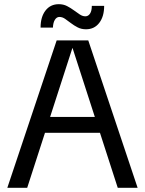

<svg xmlns="http://www.w3.org/2000/svg" viewBox="-20 -898 693 918"><path d="M15 0 251 -705H402L638 0H543L327 -668H326L110 0ZM160 -263V-339H493V-263ZM391 -758Q369 -758 351.5 -767Q334 -776 319 -787.5Q304 -799 291 -808Q278 -817 264 -817Q251 -817 242.5 -803.5Q234 -790 233 -766H174Q174 -817 197.5 -847.5Q221 -878 261 -878Q283 -878 300.5 -869Q318 -860 333.5 -848.5Q349 -837 362 -828.5Q375 -820 388 -820Q402 -820 410.5 -833Q419 -846 419 -870H478Q478 -819 454.5 -788.5Q431 -758 391 -758Z"/></svg>

Font: TikTok Sans 24pt
Style: Regular
Weight: 400
Version: Version 4.000